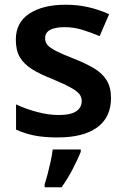

<svg xmlns="http://www.w3.org/2000/svg" viewBox="-20 -572 530 813"><path d="M450 -157Q450 -75 391.5 -32.5Q333 10 224 10Q167 10 126.5 2Q86 -6 48 -23V-130Q88 -111 136.5 -98Q185 -85 228 -85Q280 -85 303 -101Q326 -117 326 -144Q326 -160 317 -172.5Q308 -185 281.5 -200Q255 -215 203 -237Q151 -257 116.5 -278.5Q82 -300 64.5 -329Q47 -358 47 -404Q47 -477 104.5 -514.5Q162 -552 258 -552Q308 -552 352.5 -542Q397 -532 442 -512L402 -419Q364 -435 328 -446Q292 -457 254 -457Q171 -457 171 -410Q171 -393 181.5 -381Q192 -369 218.5 -355.5Q245 -342 294 -323Q342 -304 377 -283.5Q412 -263 431 -233Q450 -203 450 -157ZM322 71Q310 101 288.5 142.5Q267 184 241 221H169V208Q175 190 182 163.5Q189 137 195 109.5Q201 82 203 61H322Z"/></svg>

Font: Noto Sans Ethiopic SemiBold
Style: Regular
Weight: 600
Designer: Monotype Design Team
Foundry: Monotype Imaging Inc.
Version: Version 2.102; ttfautohint (v1.8.4.7-5d5b)